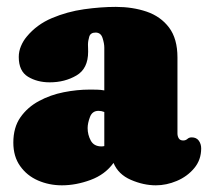

<svg xmlns="http://www.w3.org/2000/svg" viewBox="-20 -535 616 569"><path d="M19.5 -112.3Q19.5 -157.2 40.5 -187.3Q61.5 -217.3 95.5 -235.6Q129.4 -253.9 168.9 -261.7Q208.5 -269.5 245.1 -269.5Q255.9 -269.5 267.1 -269.3Q278.3 -269 289.1 -267.1V-394Q289.1 -406.2 283.9 -422.4Q278.8 -438.5 263.2 -438.5Q248 -438.5 244.4 -426Q240.7 -413.6 240.7 -402.3Q240.7 -397.5 241 -392.3Q241.2 -387.2 241.2 -381.8Q241.2 -331.5 206.5 -311.3Q171.9 -291 127.4 -291Q90.3 -291 63 -307.6Q35.6 -324.2 35.6 -366.2Q35.6 -382.8 42.2 -398.4Q48.8 -414.1 59.1 -426.3Q88.9 -462.4 134 -481.4Q179.2 -500.5 229.2 -507.6Q279.3 -514.6 323.2 -514.6Q373 -514.6 414.6 -500.5Q456.1 -486.3 481 -453.4Q505.9 -420.4 505.9 -364.7V-139.6Q505.9 -131.3 509.8 -125Q513.7 -118.7 522.9 -118.7Q530.3 -118.7 535.4 -123.3Q540.5 -127.9 547.9 -127.9Q562 -127.9 569.1 -118.2Q576.2 -108.4 576.2 -95.2Q576.2 -61 555.4 -36.4Q534.7 -11.7 503.9 1.2Q473.1 14.2 441.9 14.2Q405.3 14.2 367.9 -2Q330.6 -18.1 316.4 -52.2Q291.5 -17.6 248.3 -1.7Q205.1 14.2 163.6 14.2Q125.5 14.2 92.5 -0.2Q59.6 -14.6 39.6 -43Q19.5 -71.3 19.5 -112.3ZM239.7 -155.3Q239.7 -135.7 249 -118.4Q258.3 -101.1 280.8 -101.1Q285.2 -101.1 289.1 -102.1V-203.1Q280.8 -206.5 272 -206.5Q253.4 -206.5 246.6 -188.2Q239.7 -169.9 239.7 -155.3Z"/></svg>

Font: Caprasimo
Style: Regular
Weight: 400
Designer: The DocRepair Project, Phaedra Charles, Flavia Zimbardi
Foundry: Google
Version: Version 1.001